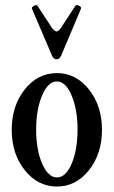

<svg xmlns="http://www.w3.org/2000/svg" viewBox="-20 -706 437 738"><path d="M198 -478Q186 -478 180 -492L103 -672Q100 -678 110.5 -683.5Q121 -689 124 -684L181 -597Q192 -585 198 -585Q203 -585 213 -597L270 -684Q274 -689 284 -684Q294 -679 291 -672L215 -492Q208 -478 198 -478ZM199 11Q125 11 75 -52Q25 -115 25 -207Q25 -299 75 -362Q125 -425 199 -425Q272 -425 322 -362Q372 -299 372 -207Q372 -115 322 -52Q272 11 199 11ZM199 -393Q165 -393 142 -339.5Q119 -286 119 -208Q119 -130 142 -77Q165 -24 199 -24Q233 -24 255.5 -77Q278 -130 278 -208Q278 -286 255 -339.5Q232 -393 199 -393Z"/></svg>

Font: Junicode Cond Medium
Style: Regular
Weight: 500
Width: 3
Designer: Peter S. Baker
Version: Version 2.201